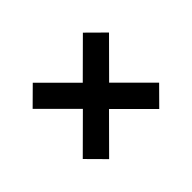

<svg xmlns="http://www.w3.org/2000/svg" viewBox="-85 -672 600 600"><g transform="rotate(-45 215.0 -372.0)"><path d="M104.5 -203.5 46.5 -262 157.5 -372.5 46.5 -483.5 104.5 -541 215 -430.5 326 -541 384 -483.5 273.5 -372.5 384 -262 326 -203.5 215 -314.5Z"/></g></svg>

Font: Big Shoulders Stencil Display Thin
Style: Bold
Weight: 700
Version: Version 2.001